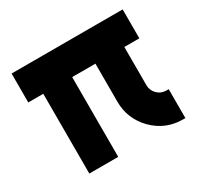

<svg xmlns="http://www.w3.org/2000/svg" viewBox="-115 -632 784 765"><g transform="rotate(-30 277.0 -250.0)"><path d="M22 -500V-367H91V0H224V-367H331V-192Q331 -113 387 -56Q443 0 523 0H533V-133H523Q498 -133 481 -150Q464 -167 464 -192V-367H533V-500Z"/></g></svg>

Font: Unageo
Style: Bold
Weight: 700
Designer: Richard Sepsi
Foundry: Richard Sepsi
Version: Version 2.000